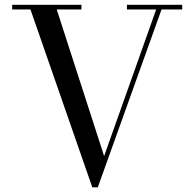

<svg xmlns="http://www.w3.org/2000/svg" viewBox="-20 -770 814 804"><path d="M743 -750V-730.5H656.5L389.5 14.5H366.5L107.5 -730.5H31V-750H321V-730.5H217.5L416 -116.5L634 -730.5H511.5V-750Z"/></svg>

Font: Bodoni Moda 11pt
Style: Regular
Weight: 400
Version: Version 2.004